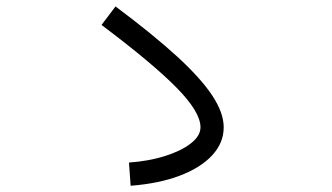

<svg xmlns="http://www.w3.org/2000/svg" viewBox="-20 -655 1040 602"><path d="M389.6 -72.6 384.4 -145.4Q446.1 -149.7 496.9 -165.6Q547.6 -181.5 578.1 -205.2Q608.6 -228.8 608.6 -256Q608.6 -304.1 532.9 -380.8Q457.3 -457.4 298.3 -576.8L342.2 -634.8Q460.4 -546.5 535.5 -477.7Q610.5 -408.8 646 -354.8Q681.4 -300.8 681.4 -256Q681.4 -206.7 644.8 -167.5Q608.1 -128.4 542.9 -103.9Q477.6 -79.3 389.6 -72.6Z"/></svg>

Font: Murecho Thin
Style: Regular
Weight: 100
Designer: Neil Summerour
Foundry: Positype
Version: Version 1.010